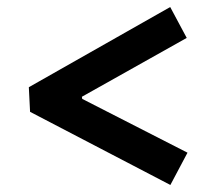

<svg xmlns="http://www.w3.org/2000/svg" viewBox="-20 -520 617 546"><path d="M464.5 6 65.5 -202 62 -272 464 -500 511 -412.2 212.8 -244.8 213.8 -238.8 513.2 -85.8Z"/></svg>

Font: Eczar
Style: Regular
Weight: 400
Designer: Vaibhav Singh
Foundry: Rosetta Type Foundry
Version: Version 2.000